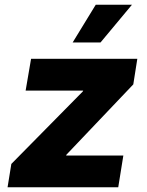

<svg xmlns="http://www.w3.org/2000/svg" viewBox="-20 -795 625 815"><path d="M12.1 0 28.1 -99.1 331.7 -407 333.1 -410.5H88.8L111.9 -545.5H562.9L545.8 -436.8L262.1 -138.5L260.7 -134.9H503.6L481.9 0ZM288.4 -614.7 386.4 -774.9H540.1L406.6 -614.7Z"/></svg>

Font: Inter UI Extra Bold
Style: Italic
Weight: 800
Italic angle: 9.39999°
Designer: Rasmus Andersson
Foundry: rsms
Version: 3.2;8d6f07862